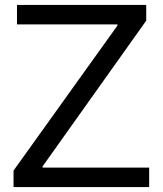

<svg xmlns="http://www.w3.org/2000/svg" viewBox="-20 -760 662 780"><path d="M35 -67 457 -656V-661H49V-740H574V-676L153 -84V-79H586V0H35Z"/></svg>

Font: Encode Sans Wide
Style: Regular
Weight: 400
Designer: Pablo Impallari, Andres Torresi
Foundry: Pablo Impallari, Andres Torresi
Version: Version 1.000; ttfautohint (v1.00) -l 8 -r 50 -G 200 -x 14 -